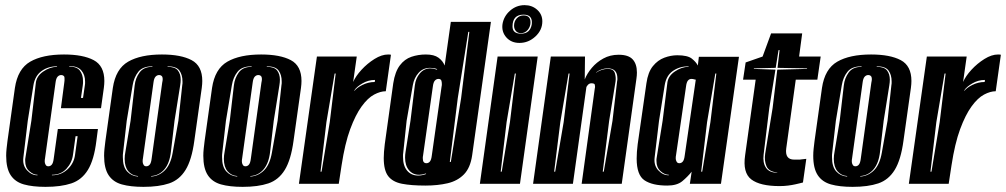

<svg xmlns="http://www.w3.org/2000/svg" viewBox="-20 -715 3914 747"><path d="M157 12Q107 12 73 2.5Q39 -7 21.5 -33.5Q4 -60 4 -109Q4 -122 5.5 -136Q7 -150 9 -166L38 -373Q49 -447 97.5 -475Q146 -503 229 -503Q303 -503 344.5 -481Q386 -459 386 -400Q386 -394 385.5 -387.5Q385 -381 384 -373L373 -294H217L230 -393Q231 -398 231 -402Q231 -406 231 -409Q231 -415 230 -417Q226 -423 218 -423Q210 -423 204 -416.5Q198 -410 196 -393L155 -98Q154 -94 154 -87Q154 -80 157 -75Q160 -68 168 -68Q176 -68 181.5 -74.5Q187 -81 189 -98L205 -213H361L355 -167Q346 -93 322 -54Q298 -15 257.5 -1.5Q217 12 157 12ZM295 -334H303L310 -382Q311 -386 311 -390Q311 -394 311 -398Q311 -424 296.5 -441Q282 -458 250 -458L249 -456Q279 -456 291 -440Q303 -424 303 -400Q303 -396 303 -391.5Q303 -387 302 -382ZM126 -33V-35Q110 -35 94 -49Q78 -63 78 -89Q78 -92 78 -95.5Q78 -99 79 -102L102 -245L119 -389Q121 -418 148 -436.5Q175 -455 202 -455V-457Q167 -457 141.5 -438.5Q116 -420 110 -383L88 -245L71 -103Q67 -72 85 -52.5Q103 -33 126 -33ZM182 -33Q218 -33 243 -56.5Q268 -80 272 -113L282 -185H274L264 -113Q260 -82 238.5 -58.5Q217 -35 182 -35Z M538 12Q488 12 454 2.5Q420 -7 402.5 -33.5Q385 -60 385 -109Q385 -122 386.5 -136Q388 -150 390 -166L419 -373Q430 -447 478.5 -475Q527 -503 610 -503Q684 -503 725.5 -481Q767 -459 767 -400Q767 -394 766.5 -387.5Q766 -381 765 -373L736 -167Q726 -93 702 -54Q678 -15 638 -1.5Q598 12 538 12ZM517 -28V-30Q493 -32 479 -49Q465 -66 465 -97Q465 -110 468 -125L488 -245L504 -383Q507 -411 523 -433Q539 -455 573 -455V-457Q535 -457 518 -435.5Q501 -414 496 -383L473 -245L459 -122Q458 -117 458 -112.5Q458 -108 458 -103Q458 -66 474.5 -48Q491 -30 517 -28ZM568 -28Q599 -30 621.5 -52.5Q644 -75 652 -122L674 -245L689 -383Q690 -387 690 -390.5Q690 -394 690 -398Q690 -424 678 -440.5Q666 -457 632 -457V-455Q661 -455 672 -441Q683 -427 683 -405Q683 -400 682.5 -394.5Q682 -389 681 -383L659 -245L645 -125Q640 -80 619.5 -56Q599 -32 568 -30ZM549 -68Q557 -68 562.5 -74.5Q568 -81 570 -98L611 -393Q612 -398 612.5 -401Q613 -404 613 -407Q613 -413 611 -417Q607 -423 599 -423Q591 -423 585 -416.5Q579 -410 577 -393L536 -98Q535 -94 535 -87Q535 -80 538 -75Q541 -68 549 -68Z M924 12Q874 12 840 2.5Q806 -7 788.5 -33.5Q771 -60 771 -109Q771 -122 772.5 -136Q774 -150 776 -166L805 -373Q816 -447 864.5 -475Q913 -503 996 -503Q1070 -503 1111.5 -481Q1153 -459 1153 -400Q1153 -394 1152.5 -387.5Q1152 -381 1151 -373L1122 -167Q1112 -93 1088 -54Q1064 -15 1024 -1.5Q984 12 924 12ZM903 -28V-30Q879 -32 865 -49Q851 -66 851 -97Q851 -110 854 -125L874 -245L890 -383Q893 -411 909 -433Q925 -455 959 -455V-457Q921 -457 904 -435.5Q887 -414 882 -383L859 -245L845 -122Q844 -117 844 -112.5Q844 -108 844 -103Q844 -66 860.5 -48Q877 -30 903 -28ZM954 -28Q985 -30 1007.5 -52.5Q1030 -75 1038 -122L1060 -245L1075 -383Q1076 -387 1076 -390.5Q1076 -394 1076 -398Q1076 -424 1064 -440.5Q1052 -457 1018 -457V-455Q1047 -455 1058 -441Q1069 -427 1069 -405Q1069 -400 1068.5 -394.5Q1068 -389 1067 -383L1045 -245L1031 -125Q1026 -80 1005.5 -56Q985 -32 954 -30ZM935 -68Q943 -68 948.5 -74.5Q954 -81 956 -98L997 -393Q998 -398 998.5 -401Q999 -404 999 -407Q999 -413 997 -417Q993 -423 985 -423Q977 -423 971 -416.5Q965 -410 963 -393L922 -98Q921 -94 921 -87Q921 -80 924 -75Q927 -68 935 -68Z M1143 0 1213 -495H1368L1354 -396Q1364 -419 1386.5 -443.5Q1409 -468 1437 -485.5Q1465 -503 1490 -503Q1497 -503 1501 -502L1481 -360Q1460 -360 1435.5 -347Q1411 -334 1387 -301Q1363 -268 1342.5 -212.5Q1322 -157 1309 -72L1298 0ZM1227 -47H1231L1263 -240L1286 -429H1282L1250 -240ZM1359 -361Q1367 -373 1390 -384.5Q1413 -396 1438 -396L1439 -404Q1413 -404 1390 -390.5Q1367 -377 1359 -364Z M1635 7Q1580 7 1544 0Q1508 -7 1490.5 -29.5Q1473 -52 1473 -100Q1473 -111 1474 -124.5Q1475 -138 1477 -154L1510 -391Q1517 -436 1535.5 -460.5Q1554 -485 1580.5 -494Q1607 -503 1637 -503Q1669 -503 1686 -490.5Q1703 -478 1710 -460L1734 -630H1890L1817 -111Q1810 -62 1785 -36.5Q1760 -11 1721.5 -2Q1683 7 1635 7ZM1730 -85H1734L1774 -333L1806 -591H1802L1761 -333ZM1638 -38 1637 -40Q1622 -35 1611 -35Q1586 -35 1571 -53Q1556 -71 1556 -102Q1556 -108 1556.5 -113.5Q1557 -119 1558 -125L1577 -245L1594 -383Q1597 -410 1613.5 -429.5Q1630 -449 1655 -449Q1665 -449 1680 -444L1681 -446Q1674 -449 1667 -450Q1660 -451 1653 -451Q1626 -451 1608.5 -431.5Q1591 -412 1586 -383L1562 -245L1549 -122Q1548 -118 1548 -113.5Q1548 -109 1548 -104Q1548 -70 1564 -51Q1580 -32 1607 -32Q1622 -32 1638 -38ZM1639 -80Q1647 -80 1652.5 -86.5Q1658 -93 1660 -110L1698 -378Q1699 -381 1699 -384Q1699 -387 1699 -389Q1699 -396 1697 -402Q1694 -408 1686 -408Q1678 -408 1672 -401.5Q1666 -395 1664 -378L1626 -110Q1625 -107 1625 -104Q1625 -101 1625 -98Q1625 -80 1639 -80Z M2001 -548Q1969 -548 1950 -569.5Q1931 -591 1935 -621Q1940 -652 1964.5 -673.5Q1989 -695 2021 -695Q2050 -695 2070 -677Q2090 -659 2090 -632Q2090 -598 2063 -573Q2036 -548 2001 -548ZM2007 -584Q2043 -584 2049 -621Q2053 -658 2017 -658Q1974 -658 1974 -612Q1974 -584 2007 -584ZM2007 -586Q1994 -586 1987 -594.5Q1980 -603 1980 -615Q1980 -632 1990.5 -643.5Q2001 -655 2017 -655Q2044 -655 2044 -628Q2044 -612 2033.5 -599Q2023 -586 2007 -586ZM1847 0 1916 -495H2072L2003 0ZM1928 -47H1932L1964 -240L1987 -429H1983L1951 -240Z M2054 0 2123 -495H2256L2255 -406Q2264 -429 2282.5 -451Q2301 -473 2327.5 -487.5Q2354 -502 2387 -502Q2425 -502 2441.5 -484Q2458 -466 2458 -433Q2458 -427 2457.5 -421Q2457 -415 2456 -408L2399 0H2243L2294 -370Q2295 -373 2295 -375.5Q2295 -378 2295 -379Q2295 -387 2291.5 -389Q2288 -391 2281 -391Q2273 -391 2267 -384.5Q2261 -378 2261 -373L2209 0ZM2325 -47H2329L2363 -245L2381 -399Q2382 -402 2382 -405Q2382 -408 2382 -410Q2382 -449 2345 -449Q2320 -449 2300 -434L2299 -432Q2321 -447 2345 -447Q2367 -447 2372 -431Q2377 -415 2375 -399L2350 -245ZM2136 -47H2140L2173 -240L2196 -429H2192L2160 -240Z M2576 7Q2518 7 2487.5 -13.5Q2457 -34 2457 -98Q2457 -111 2458 -124.5Q2459 -138 2461 -154L2495 -391Q2501 -434 2520 -457.5Q2539 -481 2564.5 -490.5Q2590 -500 2615 -500Q2655 -500 2671.5 -487Q2688 -474 2695 -460L2699 -494H2855L2785 0H2664L2671 -47Q2655 -27 2634.5 -10Q2614 7 2576 7ZM2582 -33V-35Q2566 -35 2550 -49Q2534 -63 2534 -89Q2534 -92 2534 -95.5Q2534 -99 2535 -102L2558 -245L2576 -389Q2578 -418 2605 -436.5Q2632 -455 2659 -455V-457Q2624 -457 2598 -439Q2572 -421 2566 -383L2544 -245L2527 -103Q2523 -72 2541 -52.5Q2559 -33 2582 -33ZM2708 -47H2712L2744 -240L2767 -429H2763L2731 -240ZM2623 -80Q2631 -80 2636.5 -86.5Q2642 -93 2644 -110L2687 -405L2682 -406Q2679 -407 2676 -407.5Q2673 -408 2670 -408Q2662 -408 2656.5 -401.5Q2651 -395 2649 -378L2610 -110Q2609 -106 2609 -99Q2609 -92 2612 -87Q2615 -80 2623 -80Z M3013 9Q2937 9 2903 -17Q2869 -43 2879 -111L2920 -405H2871L2881 -472L2947 -495L2980 -585H3101L3089 -495H3173L3160 -405H3076L3039 -138Q3033 -94 3070 -94H3084Q3088 -94 3091.5 -94Q3095 -94 3099 -95L3117 -97L3104 -5Q3097 -3 3090 -1.5Q3083 0 3075 2Q3062 5 3046 7Q3030 9 3013 9ZM3004 -43V-44Q2971 -47 2962 -68.5Q2953 -90 2957 -117L2986 -295L3004 -444L3120 -447V-449L3005 -451L3013 -520H3009L2998 -451L2913 -449V-447L2997 -444L2973 -295L2951 -114Q2947 -82 2960 -62.5Q2973 -43 3004 -43Z M3297 12Q3247 12 3213 2.5Q3179 -7 3161.5 -33.5Q3144 -60 3144 -109Q3144 -122 3145.5 -136Q3147 -150 3149 -166L3178 -373Q3189 -447 3237.5 -475Q3286 -503 3369 -503Q3443 -503 3484.5 -481Q3526 -459 3526 -400Q3526 -394 3525.5 -387.5Q3525 -381 3524 -373L3495 -167Q3485 -93 3461 -54Q3437 -15 3397 -1.5Q3357 12 3297 12ZM3276 -28V-30Q3252 -32 3238 -49Q3224 -66 3224 -97Q3224 -110 3227 -125L3247 -245L3263 -383Q3266 -411 3282 -433Q3298 -455 3332 -455V-457Q3294 -457 3277 -435.5Q3260 -414 3255 -383L3232 -245L3218 -122Q3217 -117 3217 -112.5Q3217 -108 3217 -103Q3217 -66 3233.5 -48Q3250 -30 3276 -28ZM3327 -28Q3358 -30 3380.5 -52.5Q3403 -75 3411 -122L3433 -245L3448 -383Q3449 -387 3449 -390.5Q3449 -394 3449 -398Q3449 -424 3437 -440.5Q3425 -457 3391 -457V-455Q3420 -455 3431 -441Q3442 -427 3442 -405Q3442 -400 3441.5 -394.5Q3441 -389 3440 -383L3418 -245L3404 -125Q3399 -80 3378.5 -56Q3358 -32 3327 -30ZM3308 -68Q3316 -68 3321.5 -74.5Q3327 -81 3329 -98L3370 -393Q3371 -398 3371.5 -401Q3372 -404 3372 -407Q3372 -413 3370 -417Q3366 -423 3358 -423Q3350 -423 3344 -416.5Q3338 -410 3336 -393L3295 -98Q3294 -94 3294 -87Q3294 -80 3297 -75Q3300 -68 3308 -68Z M3516 0 3586 -495H3741L3727 -396Q3737 -419 3759.5 -443.5Q3782 -468 3810 -485.5Q3838 -503 3863 -503Q3870 -503 3874 -502L3854 -360Q3833 -360 3808.5 -347Q3784 -334 3760 -301Q3736 -268 3715.5 -212.5Q3695 -157 3682 -72L3671 0ZM3600 -47H3604L3636 -240L3659 -429H3655L3623 -240ZM3732 -361Q3740 -373 3763 -384.5Q3786 -396 3811 -396L3812 -404Q3786 -404 3763 -390.5Q3740 -377 3732 -364Z"/></svg>

Font: Alumni Sans Inline One
Style: Italic
Weight: 400
Italic angle: -8°
Designer: Robert E. Leuschke
Foundry: Robert E. Leuschke
Version: Version 1.100; ttfautohint (v1.8.3)